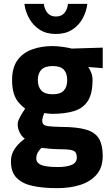

<svg xmlns="http://www.w3.org/2000/svg" viewBox="-20 -750 574 1000"><path d="M278 230Q205 230 151 218.5Q97 207 67 177Q37 147 37 91Q37 68 44.5 48.5Q52 29 68 10Q84 -9 109 -28Q93 -39 82.5 -60Q72 -81 72 -104Q72 -118 85 -142Q98 -166 111 -184Q94 -197 78 -215Q62 -233 52.5 -261.5Q43 -290 43 -333Q43 -398 71 -436.5Q99 -475 147 -492.5Q195 -510 253 -510Q277 -510 306 -506Q335 -502 354 -497L515 -502V-395L440 -401Q447 -391 454.5 -373Q462 -355 462 -333Q462 -263 438 -225Q414 -187 367 -172Q320 -157 251 -157Q243 -157 230 -158.5Q217 -160 210 -161Q207 -153 203.5 -141Q200 -129 200 -122Q200 -109 206.5 -102Q213 -95 234 -92.5Q255 -90 297 -89Q382 -89 429.5 -74.5Q477 -60 496 -27Q515 6 515 62Q515 123 482.5 160Q450 197 396.5 213.5Q343 230 278 230ZM279 120Q328 120 354 108.5Q380 97 380 70Q380 51 372 42Q364 33 343.5 30Q323 27 286 27Q279 27 267.5 26.5Q256 26 243.5 25Q231 24 218.5 22.5Q206 21 196 20Q183 33 176 45.5Q169 58 169 77Q169 91 181 101Q193 111 217.5 115.5Q242 120 279 120ZM254 -259Q295 -259 312.5 -278.5Q330 -298 330 -333Q330 -368 312.5 -387Q295 -406 254 -406Q214 -406 195.5 -387Q177 -368 177 -333Q177 -298 195.5 -278.5Q214 -259 254 -259ZM271 -573Q221 -573 186.5 -595.5Q152 -618 132 -654Q112 -690 107 -730H208Q212 -700 228 -682Q244 -664 271 -664Q300 -664 315.5 -682.5Q331 -701 334 -730H435Q430 -690 410.5 -654Q391 -618 356 -595.5Q321 -573 271 -573Z"/></svg>

Font: Titillium Web
Style: Bold
Weight: 700
Designer: Mohamed Gaber, Accademia di Belle Arti di Urbino
Foundry: Kief Type Foundry, Accademia di Belle Arti di Urbino
Version: Version 3.000